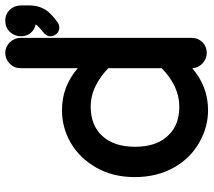

<svg xmlns="http://www.w3.org/2000/svg" viewBox="-60 -709 791 711"><g transform="rotate(-90 335.5 -353.5)"><path d="M283.2 -519.5Q371.1 -519.5 438.5 -460.9V-672.9Q438.5 -696.3 455.1 -712.9Q472.7 -729.5 495.1 -729.5Q517.6 -729.5 534.2 -712.9Q550.8 -695.3 550.8 -672.9V-39.1Q550.8 -15.6 534.7 0.5Q518.6 16.6 495.6 16.6Q472.7 16.6 455.1 0Q439.5 -15.6 438.5 -37.1Q370.1 21.5 283.2 21.5Q220.7 21.5 164.1 -10.7Q104.5 -43.9 69.8 -106.4Q35.2 -168.9 35.2 -250Q35.2 -331.1 70.3 -392.6Q105.5 -454.1 161.6 -486.8Q217.8 -519.5 283.2 -519.5ZM596.7 -611.3 600.6 -617.2Q584 -620.1 572.3 -631.8Q556.6 -647.5 556.6 -670.9Q556.6 -695.3 573.2 -712.9Q589.8 -729.5 614.3 -729.5Q639.6 -729.5 655.3 -711.9Q670.9 -695.3 670.9 -669.9V-639.6Q670.9 -600.6 648.4 -571.3Q633.8 -554.7 610.4 -537.1Q600.6 -529.3 587.9 -529.3Q575.2 -529.3 565.4 -540Q556.6 -549.8 556.6 -563.5Q556.6 -577.1 573.2 -590.3Q589.8 -603.5 596.7 -611.3ZM295.9 -413.1Q226.6 -413.1 187.5 -370.1Q147.5 -327.1 147.5 -249Q147.5 -167 191.4 -124Q229.5 -85 295.9 -85Q353.5 -85 406.2 -123Q423.8 -135.7 438.5 -150.4V-347.7Q409.2 -377 372.6 -395Q335.9 -413.1 295.9 -413.1Z"/></g></svg>

Font: FakePearl
Style: SemiBold
Weight: 400
Version: Version 1.2